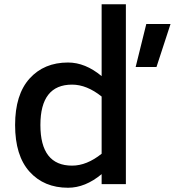

<svg xmlns="http://www.w3.org/2000/svg" viewBox="-20 -866 822 903"><path d="M458 -508V-846H572V0H458V-47Q381 17 300 17Q187 17 119 -58.5Q51 -134 51 -278Q51 -421 119 -496.5Q187 -572 300 -572Q381 -572 458 -508ZM668 -753H782L716 -551H618ZM319 -87Q388 -87 458 -143V-412Q388 -468 319 -468Q170 -468 170 -278Q170 -87 319 -87Z"/></svg>

Font: Biryani DemiBold
Style: Regular
Weight: 600
Designer: Dan Reynolds and Mathieu Réguer
Foundry: Dan Reynolds and Mathieu Réguer
Version: Version 1.003;PS 001.003;hotconv 1.0.70;makeotf.lib2.5.58329